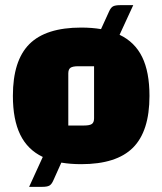

<svg xmlns="http://www.w3.org/2000/svg" viewBox="-20 -622 630 745"><path d="M560 -250Q560 -113 496 -49Q432 15 295 15Q254 15 218 9L187 78Q180 94 171 98.5Q162 103 144 103H93L146 -13Q87 -41 58.5 -99.5Q30 -158 30 -250Q30 -387 94 -451Q158 -515 295 -515Q337 -515 372 -509L403 -577Q410 -593 419 -597.5Q428 -602 446 -602H497L444 -487Q503 -459 531.5 -401Q560 -343 560 -250ZM345 -365H284Q262 -365 253.5 -359Q245 -353 245 -337V-135H306Q328 -135 336.5 -141Q345 -147 345 -163Z"/></svg>

Font: Changa ExtraBold
Style: Regular
Weight: 800
Designer: Eduardo Rodriguez Tunni
Foundry: Eduardo Rodriguez Tunni
Version: Version 2.002; ttfautohint (v1.5) -l 8 -r 50 -G 220 -x 14 -H